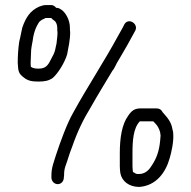

<svg xmlns="http://www.w3.org/2000/svg" viewBox="-20 -710 754 758"><path d="M233 -18C233 -31 234 -41 238 -53C248 -80 252 -98 265 -131C285 -189 309 -239 338 -286C365 -334 396 -384 424 -431C433 -440 439 -460 449 -474C472 -512 493 -550 514 -589C528 -616 487 -642 471 -614C466 -602 452 -580 446 -568C390 -465 326 -369 270 -267C244 -222 219 -152 201 -98C193 -71 183 -49 183 -18V-9C183 5 194 17 208 17C222 17 232 5 232 -9ZM598 -282H534C510 -282 498 -271 486 -253C461 -219 453 -164 453 -106V-54C453 -45 454 -36 455 -27C461 6 490 28 530 28C596 23 634 -28 650 -86C657 -109 666 -151 664 -180C664 -186 663 -193 661 -199C656 -230 641 -245 622 -267C617 -277 610 -282 598 -282ZM580 -58C570 -41 555 -23 528 -23C524 -23 521 -23 517 -24C514 -25 510 -29 508 -30H505C504 -38 503 -47 503 -54V-105C503 -154 506 -204 532 -231H585C595 -221 603 -213 608 -200L612 -189C613 -184 613 -179 614 -175C614 -171 613 -163 612 -152C608 -113 598 -85 580 -58ZM182 -690H161C154 -690 145 -688 135 -684C99 -668 82 -641 68 -601C64 -586 61 -564 56 -546C52 -519 50 -492 50 -462C52 -428 53 -420 74 -404C90 -391 106 -388 132 -388C156 -388 172 -391 188 -402C209 -420 235 -462 245 -495C250 -523 257 -551 257 -583C256 -589 256 -595 256 -601C256 -631 239 -661 222 -672C216 -676 211 -679 204 -679H202C196 -686 190 -690 182 -690ZM201 -529C197 -508 196 -503 185 -483C173 -461 167 -439 133 -439C121 -439 111 -440 102 -446C101 -451 101 -457 101 -464C101 -483 103 -494 103 -513C105 -532 109 -545 111 -563C115 -585 122 -603 132 -619C139 -631 151 -634 160 -639H182C187 -634 189 -632 195 -628C202 -623 206 -611 206 -601C206 -595 206 -588 207 -581C207 -568 205 -557 204 -546C204 -540 203 -537 201 -529ZM313 -240ZM530 28ZM580 -58ZM135 -684ZM68 -598V-597ZM50 -461Z"/></svg>

Font: Blanket
Style: Light
Weight: 300
Foundry: Cannot Into Space Fonts
Version: Version 0.9